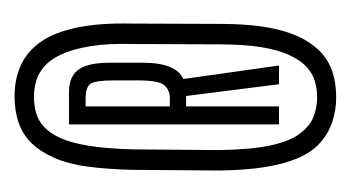

<svg xmlns="http://www.w3.org/2000/svg" viewBox="-134 -640 504 277"><g transform="rotate(-90 118.5 -502.0)"><path d="M116 -269.5Q142 -269.5 161.2 -278.2Q180.5 -287 194.2 -307Q208 -327 215 -358.8Q222 -390.5 222 -437L222.5 -565.5Q223.5 -612 216.5 -644.5Q209.5 -677 195.8 -696.2Q182 -715.5 162.2 -724.5Q142.5 -733.5 117 -733.5Q96.5 -733.5 79.2 -727.5Q62 -721.5 49.8 -708.8Q37.5 -696 28.8 -676.2Q20 -656.5 16.2 -628.8Q12.5 -601 11.5 -565.5L10.5 -437Q11 -401.5 15.2 -374Q19.5 -346.5 27.5 -326.8Q35.5 -307 48.5 -294.5Q61.5 -282 78.8 -275.8Q96 -269.5 116 -269.5ZM116 -297Q102 -297 88.5 -302Q75 -307 63.8 -321.8Q52.5 -336.5 46.5 -365.2Q40.5 -394 40 -440L41 -562.5Q42 -600 46 -625.2Q50 -650.5 57 -666.5Q64 -682.5 73.8 -691.2Q83.5 -700 94.8 -702.8Q106 -705.5 117 -705.5Q129 -705.5 140 -702.2Q151 -699 160.8 -690.5Q170.5 -682 178 -666Q185.5 -650 189.8 -624.5Q194 -599 193 -562.5L192.5 -439Q192.5 -402.5 188.5 -377.8Q184.5 -353 177 -337Q169.5 -321 160 -312.2Q150.5 -303.5 139.2 -300.2Q128 -297 116 -297ZM77 -352H103V-486H118L135 -352H162L142.5 -490Q154 -495 160 -509.5Q166 -524 166 -548.5V-597Q166 -617.5 161.5 -630.5Q157 -643.5 147.5 -649.2Q138 -655 123.5 -655H77ZM103 -509.5V-631H113.5Q132 -631 136.2 -623Q140.5 -615 140.5 -590V-555.5Q140.5 -524.5 133.2 -517Q126 -509.5 115.5 -509.5Z"/></g></svg>

Font: Anybody UltraCondensed Light
Style: Regular
Weight: 300
Width: 1
Version: Version 1.113;gftools[0.9.25]